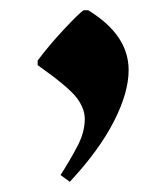

<svg xmlns="http://www.w3.org/2000/svg" viewBox="-20 -210 325 376"><path d="M144 -189.9H152.8Q231.9 -141.6 231.9 -72.8Q231.9 -28.3 202.6 28.6Q173.3 85.4 116.7 146L98.6 132.8Q116.7 104.5 131.3 76.9Q146 49.3 146 22.9Q146 2.4 130.1 -18.6Q114.3 -39.6 53.7 -82.5V-91.3Q75.7 -121.1 106.4 -153.8Q137.2 -186.5 144 -189.9Z"/></svg>

Font: Noto Nastaliq Urdu
Style: Regular
Weight: 400
Designer: Monotype Design Team
Foundry: Monotype Imaging Inc.
Version: Version 1.02 uh